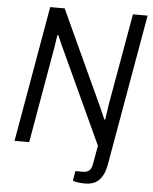

<svg xmlns="http://www.w3.org/2000/svg" viewBox="-58 -735 771 966"><g transform="rotate(5 327.0 -251.5)"><path d="M406 183Q397 183 385 182Q373 181 363 179Q353 177 346 174L354 125H391Q414 125 425 114Q436 103 440 78L456 -12L243 -473Q237 -486 226.5 -508.5Q216 -531 209 -549L204 -548Q202 -532 198.5 -509.5Q195 -487 192 -470L110 0H36L156 -686H229L446 -216Q450 -207 455.5 -194.5Q461 -182 467 -168.5Q473 -155 477 -146H481Q484 -163 486.5 -183.5Q489 -204 492 -222L574 -686H648L514 78Q510 102 501.5 121.5Q493 141 480.5 155Q468 169 449.5 176Q431 183 406 183Z"/></g></svg>

Font: Archivo SemiCondensed Light
Style: Italic
Weight: 300
Width: 4
Italic angle: -10°
Designer: Hector Gatti
Foundry: Omnibus-Type
Version: Version 2.001